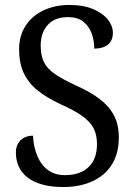

<svg xmlns="http://www.w3.org/2000/svg" viewBox="-20 -744 544 774"><path d="M235 10Q187 10 151 0Q115 -10 91 -28.5Q67 -47 55.5 -73Q44 -99 44 -129Q44 -150 52.5 -165Q61 -180 76.5 -188.5Q92 -197 113 -197Q115 -154 129.5 -117.5Q144 -81 172 -59.5Q200 -38 242 -38Q303 -38 337 -70.5Q371 -103 371 -163Q371 -202 356.5 -228.5Q342 -255 310 -277.5Q278 -300 224 -324Q168 -350 131 -380Q94 -410 75.5 -450Q57 -490 57 -545Q57 -600 83.5 -640.5Q110 -681 156 -702.5Q202 -724 260 -724Q316 -724 355 -707.5Q394 -691 414.5 -665.5Q435 -640 435 -612Q435 -580 415 -564Q395 -548 360 -548Q360 -580 349.5 -609Q339 -638 316 -656.5Q293 -675 254 -675Q201 -675 172.5 -643.5Q144 -612 144 -560Q144 -521 157 -494Q170 -467 201.5 -445.5Q233 -424 287 -399Q343 -374 381 -345.5Q419 -317 439 -279.5Q459 -242 459 -190Q459 -126 431.5 -81.5Q404 -37 353 -13.5Q302 10 235 10Z"/></svg>

Font: Noto Serif SemiCondensed
Style: Regular
Weight: 400
Width: 4
Designer: Monotype Design Team
Foundry: Monotype Imaging Inc.
Version: Version 2.013